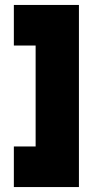

<svg xmlns="http://www.w3.org/2000/svg" viewBox="-20 -738 389 776"><path d="M124 -146V-554H36V-718H299V18H36V-146Z"/></svg>

Font: Aoudax Cyrillic
Style: Regular
Weight: 400
Designer: William Zhang
Foundry: William Zhang
Version: Version 1.00 June 4, 2021, initial release